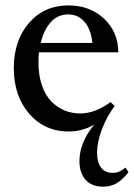

<svg xmlns="http://www.w3.org/2000/svg" viewBox="-20 -473 493 707"><path d="M232.9 11.2Q144.5 11.2 87.6 -54.2Q30.8 -119.6 30.8 -221.7Q30.8 -323.7 86.7 -388.4Q142.6 -453.1 231.9 -453.1Q311 -453.1 363.3 -404.1Q415.5 -355 415.5 -280.3H123.5Q121.6 -264.2 121.6 -243.7Q121.6 -195.8 134.3 -158.9Q147 -122.1 168.7 -99.9Q190.4 -77.6 217.5 -66.4Q244.6 -55.2 275.4 -55.2Q330.1 -55.2 387.2 -97.2L401.9 -83L401.4 -82.5L402.3 -83Q371.6 -41 354.5 5.1Q337.4 51.3 337.4 89.4Q337.4 124.5 352.1 144Q366.7 163.6 395 163.6Q419.4 163.6 441.9 144L453.1 161.1Q430.2 189.9 408.9 202.1Q387.7 214.4 359.9 214.4Q317.4 214.4 294.9 188.7Q272.5 163.1 272.5 120.6Q272.5 51.3 327.1 -14.2Q283.7 11.2 232.9 11.2ZM231.4 -419.9Q191.9 -419.9 166.5 -390.9Q141.1 -361.8 129.9 -314.9H320.3Q314.9 -365.2 291.3 -392.6Q267.6 -419.9 231.4 -419.9Z"/></svg>

Font: Elstob 10pt Medium
Style: Regular
Weight: 500
Designer: Peter S. Baker
Version: Version 1.015